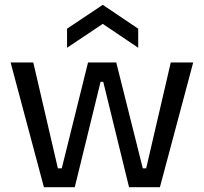

<svg xmlns="http://www.w3.org/2000/svg" viewBox="-20 -776 846 796"><path d="M162 0 24 -517H118L220 -78H236L345 -517H462L572 -78H586L688 -517H781L643 0H515L408 -437H397L290 0ZM258 -578V-657L406 -756L553 -657V-578L406 -677Z"/></svg>

Font: Bricolage Grotesque 20pt
Style: Regular
Weight: 400
Version: Version 1.001;gftools[0.9.33.dev8+g029e19f]